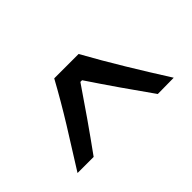

<svg xmlns="http://www.w3.org/2000/svg" viewBox="-49 -937 745 745"><g transform="rotate(-45 323.5 -564.5)"><path d="M498.5 -400.4Q454.6 -461.9 412.1 -523.2Q369.6 -584.5 328.6 -646H319.3Q278.3 -585.4 236.1 -524.9Q193.8 -464.4 149.9 -403.8H61.5Q113.3 -485.4 163.1 -565.9Q212.9 -646.5 257.3 -727.5H391.1Q436 -646.5 485.6 -564.7Q535.2 -482.9 586.9 -401.4Z"/></g></svg>

Font: Pinar-DS2-FD Medium
Style: Regular
Weight: 500
Designer: Amin Abedi
Version: Version 3.000